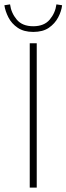

<svg xmlns="http://www.w3.org/2000/svg" viewBox="-36 -858 304 878"><path d="M100 0V-660H132V0ZM116 -712Q73 -712 45 -731Q17 -750 2.5 -778.5Q-12 -807 -16 -834L10 -838Q15 -799 40.5 -768.5Q66 -738 116 -738Q166 -738 191.5 -768.5Q217 -799 222 -838L248 -834Q245 -807 230 -778.5Q215 -750 187.5 -731Q160 -712 116 -712Z"/></svg>

Font: Source Sans 3 Variable
Style: Regular
Weight: 200
Designer: Paul D. Hunt
Foundry: Adobe Systems Incorporated
Version: Version 3.026